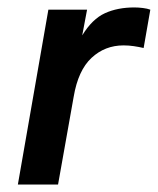

<svg xmlns="http://www.w3.org/2000/svg" viewBox="-20 -496 424 516"><path d="M28 0 110 -470H214L201 -401Q228 -445 262 -460.5Q296 -476 341 -476Q352 -476 364 -474.5Q376 -473 384 -470L366 -367Q353 -370 339.5 -372Q326 -374 312 -374Q262 -374 226 -340.5Q190 -307 178 -236L136 0Z"/></svg>

Font: Celebes SemiBold
Style: Italic
Weight: 600
Italic angle: -10°
Designer: Anugrah Pasau
Foundry: Lafontype
Version: Version 1.000; ttfautohint (v1.8.4)